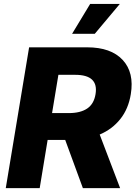

<svg xmlns="http://www.w3.org/2000/svg" viewBox="-20 -972 702 992"><path d="M9.8 0 130.4 -727.5H430.2Q553.2 -727.5 613.8 -662.4Q674.3 -597.2 655.8 -485.4Q643.6 -409.7 601.6 -356.9Q559.6 -304.2 495.1 -276.9L600.6 0H408.2L316.9 -249H226.1L185.1 0ZM249 -387.7H335.9Q395 -387.7 430.2 -411.1Q465.3 -434.6 473.6 -485.4Q490.2 -585.4 368.7 -585.4H281.7ZM352.5 -797.4 445.8 -951.7H599.1L469.7 -797.4Z"/></svg>

Font: Inter Extra Bold
Style: Italic
Weight: 800
Italic angle: -9.39999°
Designer: Rasmus Andersson
Foundry: rsms
Version: Version 4.000;git-3c8e0fc